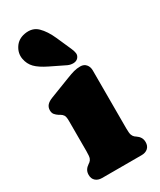

<svg xmlns="http://www.w3.org/2000/svg" viewBox="-193 -823 738 887"><g transform="rotate(-30 176.0 -379.0)"><path d="M287 -452V-142Q287 -116.5 290.8 -107Q294.5 -97.5 301 -92L308 -87Q320 -79 326.5 -68.5Q333 -58 333 -43Q333 -23 320.5 -11.5Q308 0 286 0H76Q54.5 0 41.8 -11.5Q29 -23 29 -43Q29 -58 35.5 -68.5Q42 -79 54 -87L61 -92Q68 -97.5 71.5 -107Q75 -116.5 75 -142V-305Q75 -327.5 69.5 -335.8Q64 -344 55 -349L48 -353Q37 -360 30 -368.5Q23 -377 23 -391Q23 -407 32.5 -418Q42 -429 63 -437L169 -478Q194.5 -488 211 -492.5Q227.5 -497 246 -497Q265 -497 276 -484.2Q287 -471.5 287 -452ZM216.5 -666 251 -588Q258 -573 259.8 -559.8Q261.5 -546.5 251.5 -535.5Q242.5 -526 227.2 -525.5Q212 -525 197.5 -531.5L119.5 -569.5Q77.5 -590 57.5 -610.5Q37.5 -631 32 -661.5Q26.5 -693 45 -721.2Q63.5 -749.5 100 -756Q143 -763.5 169.8 -737.2Q196.5 -711 216.5 -666Z"/></g></svg>

Font: Fraunces SuperSoft Wonky
Style: Regular
Weight: 900
Version: Version 1.000;[b76b70a41]